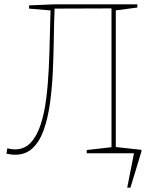

<svg xmlns="http://www.w3.org/2000/svg" viewBox="-20 -712 718 892"><path d="M50 7Q33 7 10 2L14 -23Q34 -18 49 -18Q93 -18 122 -48.5Q151 -79 168.5 -132Q186 -185 194.5 -252Q203 -319 206.5 -392.5Q210 -466 211.5 -537.5Q213 -609 215 -671L222 -663L115 -672V-687L235 -692H618V-677L511 -663L518 -671V-21L511 -29L618 -15V0H383V-15L505 -29L498 -21V-681L505 -673L227 -672L234 -680Q231 -612 230 -535Q229 -458 225.5 -381Q222 -304 212.5 -234.5Q203 -165 184 -110.5Q165 -56 132.5 -24.5Q100 7 50 7ZM517 -29 637 -16V-8L586 160H571L603 -3L609 0H517Z"/></svg>

Font: Bitter Thin
Style: Regular
Weight: 100
Designer: Sol Matas, and Bitter project Authors
Foundry: Sol Matas
Version: Version 2.002